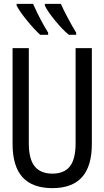

<svg xmlns="http://www.w3.org/2000/svg" viewBox="-20 -963 540 993"><path d="M45 -219V-714H129V-222Q129 -140 159.5 -102.5Q190 -65 251 -65Q312 -65 341.5 -102.5Q371 -140 371 -223V-714H455V-219Q455 -103 404 -46.5Q353 10 251 10Q148 10 96.5 -46.5Q45 -103 45 -219ZM66 -934V-943H151Q188 -860 229 -794V-783H188Q158 -810 120 -856.5Q82 -903 66 -934ZM212 -934V-943H295Q306 -917 329.5 -872.5Q353 -828 374 -794V-783H336Q305 -808 265.5 -856Q226 -904 212 -934Z"/></svg>

Font: Noto Sans Mono UI Cond
Style: Regular
Weight: 400
Width: 3
Monospace: yes
Designer: Monotype Design team
Foundry: Monotype Imaging Inc.
Version: Version 1.000